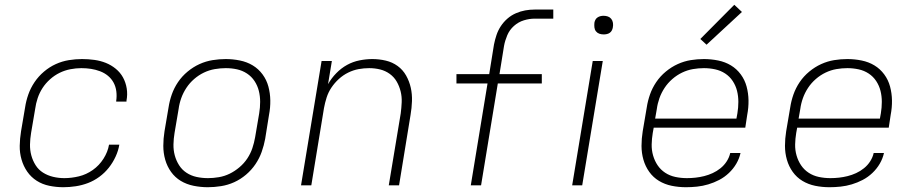

<svg xmlns="http://www.w3.org/2000/svg" viewBox="-20 -775 3840 803"><path d="M245 8Q215 8 186 2Q157 -4 133.5 -19Q110 -34 94 -57Q78 -80 70 -108Q62 -136 62.5 -165.5Q63 -195 68 -226L85 -326Q89 -353 98.5 -380Q108 -407 124.5 -431.5Q141 -456 164 -475.5Q187 -495 213.5 -507Q240 -519 268 -523.5Q296 -528 323 -528Q349 -528 374.5 -524.5Q400 -521 422.5 -512Q445 -503 464 -487.5Q483 -472 494.5 -451Q506 -430 510 -405Q514 -380 509 -354V-350H466V-353Q469 -373 466.5 -393Q464 -413 455 -429.5Q446 -446 431.5 -458Q417 -470 398.5 -477Q380 -484 360.5 -487Q341 -490 320 -490Q298 -490 274.5 -485.5Q251 -481 229.5 -470.5Q208 -460 189.5 -443.5Q171 -427 158 -407Q145 -387 137.5 -364.5Q130 -342 127 -319L110 -219Q106 -195 105.5 -171Q105 -147 111 -125Q117 -103 129 -84Q141 -65 160 -53Q179 -41 202 -35.5Q225 -30 249 -30Q279 -30 310 -37.5Q341 -45 368 -64Q395 -83 413 -111.5Q431 -140 436 -170H479Q475 -145 463.5 -120Q452 -95 435 -73.5Q418 -52 395.5 -35.5Q373 -19 348 -9.5Q323 0 296.5 4Q270 8 245 8Z M849 8Q819 8 789.5 2Q760 -4 736 -18.5Q712 -33 695.5 -56Q679 -79 671 -107Q663 -135 663 -165Q663 -195 668 -226L685 -326Q689 -353 698.5 -380Q708 -407 724.5 -431.5Q741 -456 764.5 -475.5Q788 -495 814.5 -507Q841 -519 869 -523.5Q897 -528 924 -528Q954 -528 983.5 -522Q1013 -516 1037 -501.5Q1061 -487 1078 -464Q1095 -441 1102.5 -413Q1110 -385 1110.5 -355Q1111 -325 1105 -294L1089 -194Q1084 -167 1074.5 -140Q1065 -113 1048.5 -88.5Q1032 -64 1009 -44.5Q986 -25 959.5 -13Q933 -1 904.5 3.5Q876 8 849 8ZM850 -30Q872 -30 895.5 -34Q919 -38 940.5 -48.5Q962 -59 981.5 -75.5Q1001 -92 1014.5 -112.5Q1028 -133 1035.5 -155.5Q1043 -178 1047 -201L1064 -301Q1068 -325 1068 -349Q1068 -373 1062.5 -395Q1057 -417 1044.5 -436Q1032 -455 1013 -467.5Q994 -480 971.5 -485Q949 -490 924 -490Q902 -490 878.5 -486Q855 -482 833 -471.5Q811 -461 792 -444.5Q773 -428 759.5 -407.5Q746 -387 738 -364.5Q730 -342 727 -319L710 -219Q706 -195 705.5 -171Q705 -147 711 -125Q717 -103 729 -84Q741 -65 760 -52.5Q779 -40 802 -35Q825 -30 850 -30Z M1239 0 1325 -520H1368L1352 -423Q1366 -448 1386.5 -469Q1407 -490 1431.5 -503.5Q1456 -517 1483.5 -522.5Q1511 -528 1537 -528Q1566 -528 1593.5 -521.5Q1621 -515 1643 -499Q1665 -483 1678.5 -459Q1692 -435 1698 -408Q1704 -381 1703 -352Q1702 -323 1697 -294L1649 0H1606L1656 -301Q1659 -324 1660 -347.5Q1661 -371 1655.5 -393Q1650 -415 1639 -434Q1628 -453 1610 -466Q1592 -479 1570 -484.5Q1548 -490 1524 -490Q1502 -490 1480 -486Q1458 -482 1436.5 -471.5Q1415 -461 1397 -444.5Q1379 -428 1366 -408.5Q1353 -389 1346 -367Q1339 -345 1335 -323L1282 0Z M1992 0H1949L2019 -426H1889V-465H2026L2046 -589Q2050 -609 2056.5 -628.5Q2063 -648 2074.5 -665.5Q2086 -683 2102 -697Q2118 -711 2137.5 -719.5Q2157 -728 2176.5 -731.5Q2196 -735 2216 -735H2294V-697H2216Q2194 -697 2171 -690Q2148 -683 2129.5 -666.5Q2111 -650 2101.5 -627.5Q2092 -605 2088 -583L2069 -465H2246V-426H2062Z M2373 0 2459 -520H2501L2415 0ZM2505 -631Q2495 -631 2486.5 -634Q2478 -637 2472.5 -644Q2467 -651 2466 -660.5Q2465 -670 2466 -680Q2467 -686 2470 -692Q2473 -698 2479 -702Q2485 -706 2491.5 -707.5Q2498 -709 2504 -709Q2514 -709 2522.5 -706Q2531 -703 2536.5 -696Q2542 -689 2543.5 -679.5Q2545 -670 2543 -660Q2542 -654 2539 -648Q2536 -642 2530.5 -638Q2525 -634 2518 -632.5Q2511 -631 2505 -631Z M2849 8Q2818 8 2789 2Q2760 -4 2736 -18.5Q2712 -33 2695.5 -56Q2679 -79 2671 -107Q2663 -135 2663 -165Q2663 -195 2668 -226L2685 -326Q2689 -353 2698.5 -380Q2708 -407 2724.5 -431.5Q2741 -456 2764.5 -475.5Q2788 -495 2814.5 -507Q2841 -519 2868.5 -523.5Q2896 -528 2924 -528Q2954 -528 2983.5 -522Q3013 -516 3037 -501.5Q3061 -487 3078 -464Q3095 -441 3102.5 -413Q3110 -385 3110.5 -355Q3111 -325 3105 -294L3097 -241H2714L2710 -219Q2706 -195 2705.5 -171Q2705 -147 2711.5 -124.5Q2718 -102 2730.5 -83.5Q2743 -65 2762 -52.5Q2781 -40 2804.5 -35Q2828 -30 2853 -30Q2871 -30 2889 -32Q2907 -34 2925 -38.5Q2943 -43 2960.5 -51Q2978 -59 2993.5 -71.5Q3009 -84 3019.5 -100.5Q3030 -117 3034 -135H3077Q3072 -112 3059.5 -90.5Q3047 -69 3028.5 -51.5Q3010 -34 2988 -22.5Q2966 -11 2942.5 -4Q2919 3 2895.5 5.5Q2872 8 2849 8ZM2720 -279H3060L3064 -301Q3068 -325 3068 -349Q3068 -373 3062.5 -395Q3057 -417 3044.5 -436Q3032 -455 3013 -467.5Q2994 -480 2971 -485Q2948 -490 2924 -490Q2901 -490 2878 -486Q2855 -482 2833 -471.5Q2811 -461 2792 -444.5Q2773 -428 2759.5 -407.5Q2746 -387 2738 -364.5Q2730 -342 2727 -319ZM2935 -588 2909 -612 3051 -755 3083 -725Z M3449 8Q3418 8 3389 2Q3360 -4 3336 -18.5Q3312 -33 3295.5 -56Q3279 -79 3271 -107Q3263 -135 3263 -165Q3263 -195 3268 -226L3285 -326Q3289 -353 3298.5 -380Q3308 -407 3324.5 -431.5Q3341 -456 3364.5 -475.5Q3388 -495 3414.5 -507Q3441 -519 3468.5 -523.5Q3496 -528 3524 -528Q3554 -528 3583.5 -522Q3613 -516 3637 -501.5Q3661 -487 3678 -464Q3695 -441 3702.5 -413Q3710 -385 3710.5 -355Q3711 -325 3705 -294L3697 -241H3314L3310 -219Q3306 -195 3305.5 -171Q3305 -147 3311.5 -124.5Q3318 -102 3330.5 -83.5Q3343 -65 3362 -52.5Q3381 -40 3404.5 -35Q3428 -30 3453 -30Q3471 -30 3489 -32Q3507 -34 3525 -38.5Q3543 -43 3560.5 -51Q3578 -59 3593.5 -71.5Q3609 -84 3619.5 -100.5Q3630 -117 3634 -135H3677Q3672 -112 3659.5 -90.5Q3647 -69 3628.5 -51.5Q3610 -34 3588 -22.5Q3566 -11 3542.5 -4Q3519 3 3495.5 5.5Q3472 8 3449 8ZM3320 -279H3660L3664 -301Q3668 -325 3668 -349Q3668 -373 3662.5 -395Q3657 -417 3644.5 -436Q3632 -455 3613 -467.5Q3594 -480 3571 -485Q3548 -490 3524 -490Q3501 -490 3478 -486Q3455 -482 3433 -471.5Q3411 -461 3392 -444.5Q3373 -428 3359.5 -407.5Q3346 -387 3338 -364.5Q3330 -342 3327 -319Z"/></svg>

Font: Iosevka Aile XLt Obl
Style: Regular
Weight: 200
Italic angle: -9°
Designer: Belleve Invis
Foundry: Belleve Invis
Version: Version 31.1.0; ttfautohint (v1.8.4)